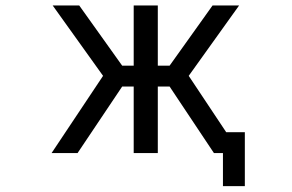

<svg xmlns="http://www.w3.org/2000/svg" viewBox="-20 -544 1040 685"><path d="M457 2V-235.4H416L256.8 2H164.1L347.7 -273.4L168 -524.4H262.7L416 -309.6H457V-524.4H543V-309.6H585L738.3 -524.4H833L653.3 -273.4L787.1 -72.3H853.5V120.1H775.4V2H768.6H743.2L585 -235.4H543V2Z"/></svg>

Font: Gen Shin Gothic Monospace Regular
Style: Regular
Weight: 400
Designer: [Source Han Sans]
Ryoko NISHIZUKA  (kana & ideographs); Paul D. Hunt (Latin, Greek & Cyrillic); Wenlong ZHANG  (bopomofo
Version: Version 1.002.20150607